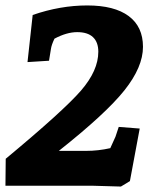

<svg xmlns="http://www.w3.org/2000/svg" viewBox="-25 -682 578 705"><path d="M380 -138 399 -180 411 -216 488 -210 452 -17 419 3Q333 0 315 0H-5L-4 -99Q209 -276 272.5 -349.5Q336 -423 336 -492Q336 -527 316.5 -545.5Q297 -564 258.5 -564Q220 -564 175 -540Q164 -517 162 -502L155 -459L76 -454L95 -627Q196 -662 295.5 -662Q395 -662 447.5 -623Q500 -584 500 -510Q500 -436 432 -350.5Q364 -265 191 -128H291Q336 -128 380 -138Z"/></svg>

Font: Andada SC
Style: Bold Italic
Weight: 700
Italic angle: -8.29999°
Designer: Carolina Giovagnoli
Foundry: Carolina Giovagnoli
Version: Version 1.003